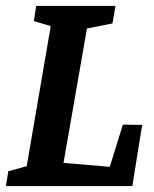

<svg xmlns="http://www.w3.org/2000/svg" viewBox="-27 -627 519 647"><path d="M452 -206 419 0H-7L1 -50L63 -67L144 -539L87 -556L95 -607H362L352 -548L266 -531L187 -78L343 -65L387 -207Z"/></svg>

Font: Grenze SemiBold
Style: Italic
Weight: 600
Italic angle: -10°
Designer: Renata Polastri
Foundry: Omnibus-Type
Version: Version 1.002; ttfautohint (v1.8)